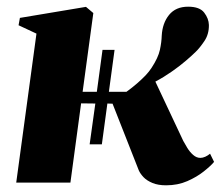

<svg xmlns="http://www.w3.org/2000/svg" viewBox="-20 -546 660 574"><path d="M476.5 8Q452.5 8 435.8 1Q419 -6 409.2 -16.2Q399.5 -26.5 395 -36.5L316.5 -236L301 -236.5L284.5 -114.5H248L265 -236.5L222.5 -237L190.5 0H28.5L89 -445.5L35.5 -470.5L39.5 -492.5L237 -525.5L259 -507L227 -271.5H269.5L286.5 -397H322.5L305.5 -271.5H358Q376.5 -285 390.2 -297Q404 -309 414.8 -320.2Q425.5 -331.5 433 -343Q453 -373.5 458 -396.8Q463 -420 463.5 -439Q465.5 -477 485.5 -501.5Q505.5 -526 542.5 -526Q577 -526 590.5 -508.2Q604 -490.5 604.5 -471.5Q605 -444 591 -423.2Q577 -402.5 565.5 -391.5Q554 -380 535.2 -364Q516.5 -348 493.2 -331.8Q470 -315.5 444.5 -302L528 -124.5Q532.5 -116 540 -103.8Q547.5 -91.5 557.5 -82.8Q567.5 -74 579 -74Q586 -74 593.8 -77.5Q601.5 -81 608 -86.5L620 -62Q610 -50 589.2 -33.5Q568.5 -17 540 -4.5Q511.5 8 476.5 8Z"/></svg>

Font: Merriweather 120pt Black
Style: Italic
Weight: 900
Italic angle: -7.8°
Version: Version 2.101